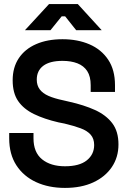

<svg xmlns="http://www.w3.org/2000/svg" viewBox="-20 -906 624 940"><path d="M25 -229V-255H144V-229Q144 -160 186 -126Q228 -92 298 -92Q369 -92 405 -121Q441 -150 441 -196Q441 -227 424 -246.5Q407 -266 374.5 -278Q342 -290 296 -301L266 -307Q197 -323 146.5 -347.5Q96 -372 69 -411Q42 -450 42 -513Q42 -576 72 -621Q102 -666 157 -690Q212 -714 286 -714Q360 -714 418 -689Q476 -664 509.5 -614Q543 -564 543 -489V-456H424V-489Q424 -532 407 -558Q390 -584 359 -596Q328 -608 286 -608Q224 -608 192 -584Q160 -560 160 -516Q160 -488 174.5 -468.5Q189 -449 217.5 -436.5Q246 -424 289 -415L319 -408Q391 -392 445 -367.5Q499 -343 529.5 -303Q560 -263 560 -199Q560 -136 527.5 -88Q495 -40 436.5 -13Q378 14 298 14Q218 14 156.5 -14.5Q95 -43 60 -97Q25 -151 25 -229ZM102 -758 220 -886H361L478 -758H353L299 -826H282L227 -758Z"/></svg>

Font: Space Grotesk Frontify SemiBold
Style: Regular
Weight: 600
Designer: Florian Karsten
Version: Version 2.000